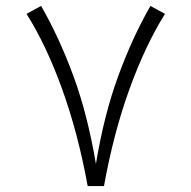

<svg xmlns="http://www.w3.org/2000/svg" viewBox="-20 -630 648 650"><path d="M276.9 0Q244.1 -179.7 190.2 -328.9Q136.2 -478 69.8 -583L119.1 -609.9Q180.2 -503.9 228.3 -373.3Q276.4 -242.7 304.7 -75.2Q332.5 -242.7 380.6 -373.5Q428.7 -504.4 489.3 -609.9L538.6 -583Q472.2 -477.1 418.2 -328.1Q364.3 -179.2 332 0Z"/></svg>

Font: Vazir Thin FD-WOL-UI
Style: Thin-FD-WOL-UI
Weight: 100
Designer: Saber Rastikerdar
Foundry: Saber Rastikerdar
Version: Version 30.1.0